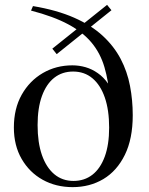

<svg xmlns="http://www.w3.org/2000/svg" viewBox="-20 -759 612 789"><path d="M278.5 10Q210 10 155.5 -20.2Q101 -50.5 69 -105.8Q37 -161 37 -235Q37 -312.5 69.2 -369.8Q101.5 -427 156 -458.8Q210.5 -490.5 277.5 -490.5Q305 -490.5 331.8 -482.8Q358.5 -475 382.2 -458.2Q406 -441.5 424 -415.8Q442 -390 451 -353.5L431.5 -353Q426 -426 409.2 -483Q392.5 -540 356.8 -583.2Q321 -626.5 260.5 -659Q200 -691.5 107.5 -715.5L115.5 -734Q214 -717.5 284.8 -686.2Q355.5 -655 402 -612Q448.5 -569 475.8 -517Q503 -465 514.2 -406.2Q525.5 -347.5 525.5 -285.5Q525.5 -188.5 493 -122.5Q460.5 -56.5 404.8 -23.2Q349 10 278.5 10ZM282 -15.5Q327 -15.5 359.8 -41Q392.5 -66.5 410.5 -115.5Q428.5 -164.5 428.5 -234.5Q428.5 -306.5 410.8 -358Q393 -409.5 360 -437.2Q327 -465 280.5 -465Q235.5 -465 203 -439.5Q170.5 -414 152.5 -364.8Q134.5 -315.5 134.5 -245Q134.5 -173.5 152.2 -122.2Q170 -71 203 -43.2Q236 -15.5 282 -15.5ZM213 -536.5 195 -559 420 -739 438 -717Z"/></svg>

Font: Newsreader 60pt
Style: Regular
Weight: 400
Designer: Hugues Gentile
Foundry: Production Type
Version: Version 1.003